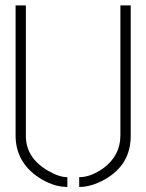

<svg xmlns="http://www.w3.org/2000/svg" viewBox="-20 -704 555 728"><path d="M39.1 -188.5V-683.6H78.1V-188.5Q78.1 -105.5 162.1 -56.6Q204.1 -32.2 235.4 -32.2V4.9Q179.7 4.9 122.1 -34.2Q40 -91.8 39.1 -188.5ZM280.3 4.9V-32.2Q324.2 -32.2 372.1 -66.4Q435.5 -113.3 436.5 -188.5V-683.6H475.6V-188.5Q475.6 -79.1 377 -23.4Q326.2 4.9 280.3 4.9Z"/></svg>

Font: Post No Bills Colombo
Style: Light
Weight: 400
Designer: Kosala Senevirathne, Siva Puranthara, Lasantha Premarathna, Tharique Azeez
Foundry: Mooniak
Version: Version 1.220 ; ttfautohint (v1.5)